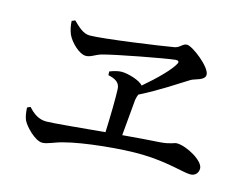

<svg xmlns="http://www.w3.org/2000/svg" viewBox="-89 -817 1178 918"><g transform="rotate(15 500.0 -358.0)"><path d="M70 -186C72 -156 75 -140 82 -124C95 -97 148 -42 183 -42C209 -42 237 -59 281 -70C374 -95 561 -114 664 -111C787 -108 872 -79 906 -79C930 -79 945 -95 945 -118C945 -156 855 -206 807 -206C793 -206 780 -194 728 -190C678 -187 612 -182 544 -176L560 -355C562 -367 565 -376 568 -383C665 -432 745 -487 791 -515C808 -526 859 -530 859 -559C859 -597 759 -674 732 -674C711 -674 703 -652 677 -647C616 -636 335 -596 270 -596C237 -596 211 -623 185 -648L169 -641C170 -615 176 -593 183 -576C198 -543 244 -497 277 -497C301 -497 319 -514 349 -523C414 -541 649 -585 698 -590C712 -591 717 -585 710 -573C694 -542 636 -483 572 -429C555 -451 494 -468 464 -468C446 -468 422 -461 405 -454L406 -436C438 -429 465 -417 466 -383C468 -335 466 -243 463 -169C332 -157 208 -145 176 -145C138 -145 111 -165 86 -193Z"/></g></svg>

Font: Noto Serif SC SemiBold
Style: Regular
Weight: 600
Designer: Ryoko NISHIZUKA 西塚涼子 (kana & ideographs); Frank Grießhammer (Latin, Greek & Cyrillic); Wenlong ZHANG 张文龙 (bopomofo); San
Foundry: Adobe
Version: Version 2.001;hotconv 1.1.0;makeotfexe 2.6.0